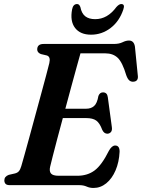

<svg xmlns="http://www.w3.org/2000/svg" viewBox="-20 -918 704 952"><path d="M372.5 0H28.5Q13 0 7.2 -6.8Q1.5 -13.5 1.5 -23.5Q1.5 -43 23.5 -51L54 -58Q66.5 -61 73.5 -69Q80.5 -77 85.5 -94Q90.5 -110.5 101 -148.5Q111.5 -186.5 125.5 -237.2Q139.5 -288 154.5 -343.8Q169.5 -399.5 183.8 -451.5Q198 -503.5 208.8 -544.2Q219.5 -585 224.5 -605Q232 -637 212 -643L182.5 -650Q164.5 -657.5 164.5 -672.5Q164.5 -700 196 -700H543.5Q570.5 -700 587.5 -708.5Q604.5 -717 619.5 -717Q644 -717 649 -687L663 -546.5Q668 -516 643.5 -513Q631 -511.5 622 -518.5Q613 -525.5 606 -545Q587 -609 563.8 -631.2Q540.5 -653.5 502.5 -653.5H379Q372.5 -631 360.8 -588.2Q349 -545.5 334.2 -491Q319.5 -436.5 304 -379H408Q431 -379 446.2 -392Q461.5 -405 468 -442.5Q475 -460 490.5 -460Q511.5 -460 514.5 -436.5L534.5 -288.5Q537 -271.5 530.2 -263.5Q523.5 -255.5 512.5 -255Q496 -255 487 -274Q474.5 -308 457.2 -320.2Q440 -332.5 408 -332.5H291.5Q276.5 -277.5 263.5 -228Q250.5 -178.5 241.2 -142.2Q232 -106 228.5 -91Q223.5 -69 232.8 -57.8Q242 -46.5 271.5 -46.5H363Q414 -46.5 449.5 -73.2Q485 -100 520 -170.5Q534.5 -196.5 551 -196.5Q573.5 -196.5 573 -165.5Q570.5 -114 553 -73.2Q535.5 -32.5 507 -9.2Q478.5 14 443.5 14Q425 14 409.5 7Q394 0 372.5 0ZM452 -823Q513 -823 557 -883Q570.5 -898 581 -898Q601 -898 591.5 -871Q572 -812.5 528.5 -779.2Q485 -746 431.5 -746Q378 -746 352.2 -779.5Q326.5 -813 337.5 -871.5Q342.5 -898 362.5 -898Q373 -898 378.5 -883Q384.5 -851.5 402.8 -837.2Q421 -823 452 -823Z"/></svg>

Font: Fraunces 72pt S050 SemiBold
Style: Italic
Weight: 600
Italic angle: -16°
Version: Version 1.000; ttfautohint (v1.8.3)